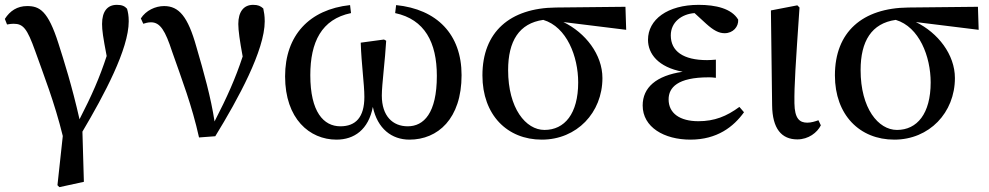

<svg xmlns="http://www.w3.org/2000/svg" viewBox="-20 -561 4080 792"><path d="M9 -460C18 -462 30 -463 36 -463C76 -463 92 -443 125 -351C159 -255 205 -139 239 0L217 203L225 211L326 189L320 -18C410 -170 511 -359 511 -473C511 -497 508 -511 504 -525C494 -536 483 -541 462 -541C423 -541 401 -514 401 -462C401 -436 405 -408 420 -330C391 -241 358 -166 308 -69C277 -206 244 -310 221 -382C178 -517 143 -536 92 -536C51 -536 21 -516 0 -483Z M571 -463C580 -466 591 -469 603 -469C641 -469 662 -434 690 -348C730 -234 772 -125 801 6L868 1C963 -154 1072 -354 1072 -473C1072 -497 1069 -511 1066 -526C1055 -536 1045 -541 1024 -541C985 -541 963 -512 963 -462C963 -435 969 -393 981 -328C951 -237 917 -161 865 -60C850 -159 821 -262 790 -368C755 -493 718 -536 657 -536C621 -536 582 -518 561 -485Z M1610 -507C1732 -481 1782 -386 1782 -248C1782 -94 1728 -40 1662 -40C1600 -40 1555 -82 1555 -167C1555 -212 1569 -317 1573 -393L1564 -398L1468 -385C1471 -294 1483 -214 1483 -161C1483 -77 1447 -40 1384 -40C1315 -40 1260 -99 1260 -251C1260 -387 1306 -482 1428 -507L1424 -540C1256 -522 1156 -415 1156 -246C1156 -71 1257 15 1368 15C1441 15 1500 -26 1518 -120C1537 -30 1596 15 1669 15C1786 15 1884 -71 1884 -251C1884 -420 1782 -523 1614 -540Z M2226 -25C2149 -25 2076 -114 2076 -272C2076 -391 2121 -465 2221 -479C2318 -450 2365 -328 2365 -221C2365 -92 2309 -25 2226 -25ZM2563 -438 2560 -533 2273 -530C2083 -528 1970 -429 1970 -250C1970 -87 2072 15 2215 15C2359 15 2465 -96 2465 -239C2465 -336 2395 -426 2304 -470Z M3030 -120C2977 -81 2927 -61 2861 -61C2784 -61 2738 -94 2738 -151C2738 -200 2775 -242 2903 -242C2910 -242 2921 -242 2933 -240V-315C2922 -314 2906 -313 2897 -313C2798 -313 2747 -350 2747 -415C2747 -470 2792 -503 2845 -507L2893 -463C2923 -436 2945 -424 2969 -424C3004 -424 3027 -451 3025 -480C2998 -526 2932 -541 2862 -541C2733 -541 2653 -480 2653 -397C2653 -339 2695 -284 2796 -265C2687 -249 2631 -200 2631 -126C2631 -36 2720 15 2828 15C2938 15 3006 -38 3049 -98Z M3269 14C3315 14 3351 -14 3366 -44L3356 -65C3342 -60 3326 -55 3310 -55C3278 -55 3258 -72 3257 -135C3256 -209 3262 -295 3278 -530L3269 -539L3160 -518L3165 -127C3166 -30 3204 14 3269 14Z M3680 -25C3603 -25 3530 -114 3530 -272C3530 -391 3575 -465 3675 -479C3772 -450 3819 -328 3819 -221C3819 -92 3763 -25 3680 -25ZM4017 -438 4014 -533 3727 -530C3537 -528 3424 -429 3424 -250C3424 -87 3526 15 3669 15C3813 15 3919 -96 3919 -239C3919 -336 3849 -426 3758 -470Z"/></svg>

Font: Source Han Serif CN SemiBold
Style: Regular
Weight: 600
Designer: Ryoko NISHIZUKA 西塚涼子 (kana & ideographs); Frank Grießhammer (Latin, Greek & Cyrillic); Wenlong ZHANG 张文龙 (bopomofo); San
Foundry: Adobe Systems Incorporated
Version: Version 1.000;PS 1;hotconv 16.6.53;makeotf.lib2.5.65590